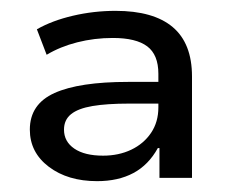

<svg xmlns="http://www.w3.org/2000/svg" viewBox="-20 -734 419 354"><path d="M159 -400Q105 -400 70 -426.5Q35 -453 35 -495Q35 -542 80.5 -562.5Q126 -583 216 -583H280V-543H218Q177 -543 150.5 -538.5Q124 -534 111 -523.5Q98 -513 98 -495Q98 -473 117 -460Q136 -447 170 -447Q199 -447 222 -458Q245 -469 258.5 -489Q272 -509 272 -536V-598Q272 -633 251.5 -648.5Q231 -664 188 -664Q154 -664 122.5 -656Q91 -648 66 -633L48 -680Q76 -696 114.5 -705Q153 -714 193 -714Q263 -714 298.5 -684Q334 -654 334 -593V-406H274V-461H271Q254 -430 226 -415Q198 -400 159 -400Z"/></svg>

Font: Nunito Sans 10pt SemiExpanded
Style: Regular
Weight: 400
Width: 6
Designer: Vernon Adams
Foundry: Vernon Adams
Version: Version 3.101;gftools[0.9.27]